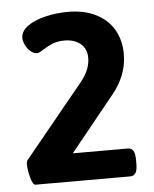

<svg xmlns="http://www.w3.org/2000/svg" viewBox="-48 -656 560 697"><g transform="rotate(-5 232.5 -307.5)"><path d="M28.8 -76.7Q28.8 -85 31.2 -89.8L251 -358.4Q284.2 -399.9 284.2 -441.9Q284.2 -475.6 261.7 -493.9Q239.3 -512.2 203.1 -512.2Q179.2 -512.2 160.9 -504.9Q142.6 -497.6 123.5 -485.4Q117.2 -481 111.3 -478Q105.5 -475.1 101.6 -475.1Q88.9 -475.1 77.4 -484.9Q65.9 -494.6 59.1 -508.8Q52.2 -522.9 52.2 -534.7Q52.2 -559.1 77.6 -577.4Q103 -595.7 142.8 -605.2Q182.6 -614.7 225.1 -614.7Q284.7 -614.7 327.4 -593Q370.1 -571.3 392.1 -533Q414.1 -494.6 414.1 -444.8Q414.1 -404.8 400.1 -369.1Q386.2 -333.5 361.3 -303.2L198.2 -101.6H398.4Q412.1 -101.6 418.5 -91.1Q424.8 -80.6 424.8 -58.1V-43.5Q424.8 -21 418.5 -10.5Q412.1 0 398.4 0H53.2Q43.9 0 36.4 -27.3Q28.8 -54.7 28.8 -76.7Z"/></g></svg>

Font: Jaldi
Style: Bold
Weight: 400
Designer: Pablo Cosgaya and Nicolas Silva
Foundry: Omnibus-Type
Version: Version 1.007